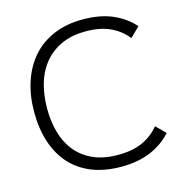

<svg xmlns="http://www.w3.org/2000/svg" viewBox="-119 -928 993 1046"><g transform="rotate(-15 377.5 -405.0)"><path d="M725 -706 671 -653Q634 -700 577.5 -726.5Q521 -753 440 -753Q357 -753 298 -724.5Q239 -696 201 -648Q163 -600 145.5 -536Q128 -472 128 -400Q128 -329 145 -267Q162 -205 199.5 -158Q237 -111 296 -84Q355 -57 439 -57Q520 -57 576.5 -83Q633 -109 671 -156L723 -104Q675 -50 604 -20Q533 10 439 10Q344 10 272 -19Q200 -48 152 -102Q104 -156 79.5 -231.5Q55 -307 55 -400Q55 -493 80.5 -570Q106 -647 154.5 -702.5Q203 -758 275 -789Q347 -820 440 -820Q537 -820 607 -790Q677 -760 725 -706Z"/></g></svg>

Font: TypoPRO Sinkin Sans
Style: 300 Light
Weight: 300
Designer: Keith Bates
Foundry: K-Type
Version: Sinkin Sans (version 1.0)  by Keith Bates   •   © 2014   www